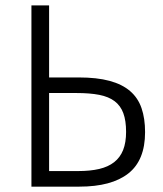

<svg xmlns="http://www.w3.org/2000/svg" viewBox="-20 -696 607 716"><path d="M97.2 0V-675.8H163.1V-407.2H273.9Q341.3 -407.2 388.4 -394.5Q435.5 -381.8 465.1 -356.4Q494.6 -331.1 507.8 -292.7Q521 -254.4 521 -203.1Q521 -98.1 458.5 -49.1Q396 0 275.9 0ZM450.2 -204.1Q450.2 -246.1 439.9 -273.9Q429.7 -301.8 407.5 -318.6Q385.3 -335.4 350.1 -342.3Q314.9 -349.1 265.1 -349.1H163.1V-58.1H272Q316.4 -58.1 349.9 -65.9Q383.3 -73.7 405.8 -91.3Q428.2 -108.9 439.2 -136.7Q450.2 -164.6 450.2 -204.1Z"/></svg>

Font: Clear Sans Light
Style: Regular
Weight: 300
Foundry: Intel Corporation
Version: Version 1.00